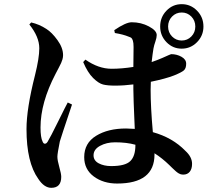

<svg xmlns="http://www.w3.org/2000/svg" viewBox="-20 -855 1040 923"><path d="M305.7 -362.3 326.2 -352.5Q270.5 -186.5 267.6 -174.8Q255.9 -117.2 255.9 -101.6Q255.9 -84 265.1 -51.8Q274.4 -19.5 274.4 -4.9Q274.4 47.9 226.6 47.9Q192.4 47.9 164.1 4.9Q107.4 -74.2 107.4 -234.4Q107.4 -333 148.4 -494.1Q168.9 -576.2 168.9 -623Q168.9 -677.7 121.1 -737.3L129.9 -747.1Q168.9 -738.3 203.1 -715.8Q229.5 -699.2 256.3 -662.1Q283.2 -625 283.2 -589.8Q283.2 -580.1 280.3 -569.8Q277.3 -559.6 273.9 -552.2Q270.5 -544.9 261.7 -527.8Q252.9 -510.7 247.1 -500Q174.8 -361.3 174.8 -242.2Q174.8 -194.3 184.6 -174.8Q188.5 -164.1 195.8 -164.1Q203.1 -164.1 209 -173.8Q221.7 -194.3 260.3 -272.5Q298.8 -350.6 305.7 -362.3ZM630.9 -157.2V-159.2Q588.9 -170.9 533.2 -170.9Q492.2 -170.9 460.9 -153.8Q429.7 -136.7 429.7 -108.4Q429.7 -83 454.6 -69.8Q479.5 -56.6 514.6 -56.6Q582 -56.6 606.4 -80.6Q630.9 -104.5 630.9 -157.2ZM532.2 -696.3 529.3 -710Q585 -748 613.3 -748Q658.2 -748 695.8 -728Q733.4 -708 733.4 -686.5Q733.4 -673.8 727.1 -655.8Q720.7 -637.7 717.8 -622.1Q713.9 -599.6 709 -556.6Q737.3 -566.4 759.8 -576.2Q782.2 -585.9 791.5 -590.3Q800.8 -594.7 802.7 -594.7Q830.1 -594.7 852.5 -582Q875 -569.3 875 -548.8Q875 -526.4 863.8 -516.6Q852.5 -506.8 816.4 -492.2Q776.4 -476.6 705.1 -461.9Q704.1 -450.2 704.1 -423.8Q704.1 -339.8 714.8 -219.7Q809.6 -193.4 871.1 -129.9Q903.3 -100.6 903.3 -67.4Q903.3 -43 892.1 -29.3Q880.9 -15.6 861.3 -15.6Q858.4 -15.6 855 -16.1Q851.6 -16.6 849.1 -17.1Q846.7 -17.6 843.3 -19.5Q839.8 -21.5 837.4 -22.5Q835 -23.4 831.1 -26.9Q827.1 -30.3 825.2 -31.7Q823.2 -33.2 818.8 -37.6Q814.5 -42 812 -43.9Q809.6 -45.9 803.7 -51.8Q797.9 -57.6 794.9 -60.5Q759.8 -94.7 722.7 -118.2V-112.3Q722.7 27.3 543 27.3Q476.6 27.3 430.7 -6.8Q384.8 -41 384.8 -99.6Q384.8 -167 441.9 -202.1Q499 -237.3 585.9 -237.3Q600.6 -237.3 627.9 -235.4Q627 -253.9 625.5 -292Q624 -330.1 622.6 -363.8Q621.1 -397.5 621.1 -425.8V-449.2Q576.2 -443.4 533.2 -443.4Q497.1 -443.4 475.6 -448.7Q454.1 -454.1 427.7 -480Q401.4 -505.9 379.9 -556.6L390.6 -568.4Q453.1 -524.4 516.6 -524.4Q564.5 -524.4 621.1 -533.2L622.1 -628.9Q622.1 -649.4 618.7 -659.7Q615.2 -669.9 611.3 -672.9Q607.4 -675.8 598.6 -678.7Q573.2 -689.5 532.2 -696.3ZM807.1 -679.7Q826.2 -660.2 853.5 -660.2Q880.9 -660.2 899.9 -679.7Q918.9 -699.2 918.9 -727.5Q918.9 -755.9 899.9 -775.4Q880.9 -794.9 853.5 -794.9Q826.2 -794.9 807.1 -775.4Q788.1 -755.9 788.1 -727.5Q788.1 -699.2 807.1 -679.7ZM958 -727.5Q958 -683.6 927.2 -652.3Q896.5 -621.1 853.5 -621.1Q810.5 -621.1 780.3 -652.3Q750 -683.6 750 -727.5Q750 -772.5 780.3 -803.7Q810.5 -835 853.5 -835Q896.5 -835 927.2 -803.7Q958 -772.5 958 -727.5Z"/></svg>

Font: GenRyuMin TW TTF Bold
Style: Regular
Weight: 700
Version: Version 1.300